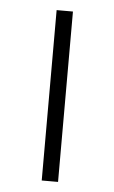

<svg xmlns="http://www.w3.org/2000/svg" viewBox="-44 -554 349 586"><g transform="rotate(5 130.5 -261.0)"><path d="M106 0V-522H156V0Z"/></g></svg>

Font: MOST Montserrat Light
Style: Regular
Weight: 300
Designer: Julieta Ulanovsky
Foundry: Julieta Ulanovsky
Version: Version 8.000;March 11, 2024;FontCreator 15.0.0.2926 64-bit